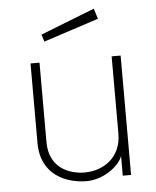

<svg xmlns="http://www.w3.org/2000/svg" viewBox="-53 -776 673 830"><g transform="rotate(-5 283.5 -361.0)"><path d="M385 -731 150 -639 160 -608 399 -686ZM287 9C363 10 431 -43 447 -86V-1H483V-519H444V-182C443 -78 364 -29 284 -29C221 -29 131 -60 131 -174V-519H92V-174C92 -35 201 8 287 9Z"/></g></svg>

Font: United Sans Thin
Style: Regular
Weight: 100
Designer: Pablo Impallari, Rodrigo Fuenzalida (Modified by Dan O. Williams)
Version: Version 1.000;PS 001.000;hotconv 1.0.88;makeotf.lib2.5.64775